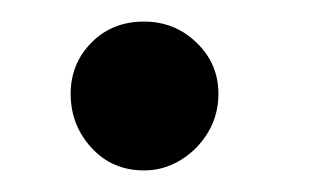

<svg xmlns="http://www.w3.org/2000/svg" viewBox="-20 -158 308 178"><path d="M113.5 0Q84 0 64.8 -21Q45.5 -42 45.5 -71Q45.5 -99 64.8 -118.5Q84 -138 113.5 -138Q142 -138 162.2 -118.5Q182.5 -99 182.5 -71Q182.5 -51.5 173 -35.5Q163.5 -19.5 147.8 -9.8Q132 0 113.5 0Z"/></svg>

Font: Edu AU VIC WA NT Hand Medium
Style: Regular
Weight: 500
Version: Version 1.001